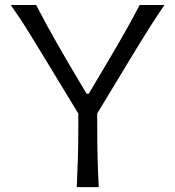

<svg xmlns="http://www.w3.org/2000/svg" viewBox="-20 -764 713 784"><path d="M293.5 0Q296.4 -62.5 298.1 -120.1Q299.8 -177.7 299.8 -246.6V-300.3L137.2 -567.9Q111.3 -610.8 85.7 -651.4Q60.1 -691.9 23.9 -743.7H127.4Q154.8 -691.9 174.8 -655Q194.8 -618.2 213.9 -585Q232.9 -551.8 256.3 -511.7L333.5 -381.3H342.3L417.5 -507.8Q442.4 -549.8 462.2 -584Q481.9 -618.2 502.7 -655.3Q523.4 -692.4 550.3 -743.7H651.4Q621.1 -699.2 593 -655Q564.9 -610.8 539.1 -568.4L377 -300.8V-246.6Q377 -177.7 378.4 -120.1Q379.9 -62.5 383.3 0Z"/></svg>

Font: Pinar DS1 Regular
Style: Regular
Weight: 400
Designer: Amin Abedi
Version: Version 3.000